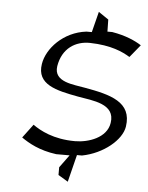

<svg xmlns="http://www.w3.org/2000/svg" viewBox="-53 -709 651 842"><g transform="rotate(5 272.0 -288.0)"><path d="M61 -87C94 -64 141 -37 216 -27H275L234 29V63L277 89L307 -31H329C423 -49 501 -115 510 -174C527 -284 429 -308 317 -328C267 -338 176 -340 187 -412C200 -492 258 -527 321 -526C415 -524 467 -499 498 -480H499L544 -535C516 -553 474 -572 414 -582H393L392 -635L348 -665L325 -574H302H301C201 -562 130 -485 119 -416C104 -324 192 -305 289 -287C355 -275 456 -270 442 -184C432 -118 352 -91 293 -91C198 -91 138 -124 106 -147Z"/></g></svg>

Font: Charger Static
Style: 2Obl
Weight: 1000
Designer: Jasper
Foundry: KineticPlasma Fonts/Cannot Into Space Fonts
Version: Version 1.1